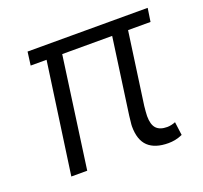

<svg xmlns="http://www.w3.org/2000/svg" viewBox="-94 -601 755 715"><g transform="rotate(-20 283.5 -243.0)"><path d="M459 7Q406 7 379 -18.5Q352 -44 352 -98Q352 -105 353.5 -116Q355 -127 356 -139L398 -440H200L139 0H76L138 -440H75L82 -493H558L550 -440H461L421 -154Q420 -143 419 -132.5Q418 -122 418 -115Q418 -81 432 -66Q446 -51 475 -51Q483 -51 492 -53Q501 -55 508 -58L515 -5Q499 2 485.5 4.5Q472 7 459 7Z"/></g></svg>

Font: Hanken Grotesk Light
Style: Italic
Weight: 300
Italic angle: -8°
Designer: Alfredo Marco Pradil
Foundry: Hanken Design Co.
Version: Version 3.013